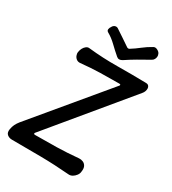

<svg xmlns="http://www.w3.org/2000/svg" viewBox="-239 -981 988 1102"><g transform="rotate(30 255.0 -430.0)"><path d="M89 -626Q91 -640 97.5 -652Q104 -664 114 -671.5Q124 -679 136 -677Q229 -667 324.5 -668Q420 -669 514 -667Q527 -667 533 -660.5Q539 -654 539.5 -644.5Q540 -635 536.5 -625Q533 -615 526 -607L108 -102Q104 -98 105 -94Q106 -90 113 -90Q187 -90 256 -91.5Q325 -93 400 -100Q413 -101 426 -95.5Q439 -90 446 -76.5Q453 -63 449 -39Q448 -27 439 -15Q430 -3 418 4Q406 11 393 10Q296 2 203 1Q110 0 12 0Q-7 0 -20 -11Q-33 -22 -29 -46Q-26 -64 -19 -78.5Q-12 -93 0 -108L389 -575Q394 -580 393 -583.5Q392 -587 385 -587Q321 -587 259.5 -585.5Q198 -584 130 -577Q117 -576 107 -583Q97 -590 92 -602Q87 -614 89 -626ZM493 -847Q497 -840 496.5 -830.5Q496 -821 491.5 -812.5Q487 -804 478 -799Q435 -775 403 -756.5Q371 -738 335 -714Q324 -707 314.5 -707Q305 -707 297 -714Q269 -738 240.5 -765.5Q212 -793 183 -809Q172 -815 173.5 -826Q175 -837 183 -847V-848Q191 -859 201.5 -861Q212 -863 221 -856Q247 -839 271.5 -822.5Q296 -806 321 -789Q325 -787 328 -787Q331 -787 335 -789Q364 -807 390.5 -828Q417 -849 448 -866Q459 -873 473.5 -866Q488 -859 493 -848Z"/></g></svg>

Font: Winky Sans
Style: Italic
Weight: 400
Italic angle: -8.97852°
Designer: Simon Atzbach
Foundry: typofactur
Version: Version 1.205